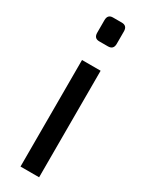

<svg xmlns="http://www.w3.org/2000/svg" viewBox="-187 -727 583 760"><g transform="rotate(30 104.5 -347.0)"><path d="M84 -694H124Q149 -694 149 -668V-611Q149 -585 124 -585H84Q60 -585 60 -611V-668Q60 -694 84 -694ZM147 0H62V-487H147Z"/></g></svg>

Font: exo2condensed_r
Style: Regular
Weight: 400
Width: 3
Designer: Natanael Gama
Version: Version 1.001;PS 001.001;hotconv 1.0.70;makeotf.lib2.5.58329